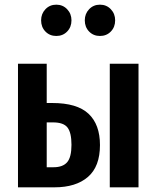

<svg xmlns="http://www.w3.org/2000/svg" viewBox="-20 -802 670 822"><path d="M408 -181Q408 -89 356.5 -44.5Q305 0 213 0H57V-529H180V-361H204Q310 -361 359 -315Q408 -269 408 -181ZM450 -529H573V0H450ZM286 -182Q286 -234 269 -256Q252 -278 207 -278H180V-86H209Q249 -86 267.5 -107.5Q286 -129 286 -182ZM286 -715Q286 -686 267.5 -667Q249 -648 221 -648Q193 -648 174.5 -667Q156 -686 156 -715Q156 -743 174.5 -762.5Q193 -782 221 -782Q249 -782 267.5 -762.5Q286 -743 286 -715ZM473 -715Q473 -686 454.5 -667Q436 -648 408 -648Q380 -648 361.5 -667Q343 -686 343 -715Q343 -743 361.5 -762.5Q380 -782 408 -782Q436 -782 454.5 -762.5Q473 -743 473 -715Z"/></svg>

Font: Fira Sans Extra Condensed Medium
Style: Regular
Weight: 500
Width: 1
Designer: Carrois Corporate & Edenspiekermann AG
Foundry: Carrois Corporate GbR & Edenspiekermann AG
Version: Version 4.203